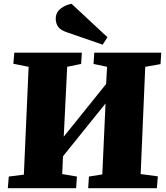

<svg xmlns="http://www.w3.org/2000/svg" viewBox="-20 -986 872 1006"><path d="M533 -444 310 -167 306 -74 383 -61 379 0H21L26 -61L105 -71L130 -636L50 -652L55 -710H409L405 -651L332 -636L314 -270L536 -546L541 -636L470 -651L474 -710H825L821 -650L741 -636L717 -74L807 -62L802 0H442L446 -61L516 -72ZM543 -791 518 -752 333 -816Q296 -828 284 -846.5Q272 -865 272 -887Q272 -921 298 -941Q324 -961 355 -966Z"/></svg>

Font: Literata 36pt ExtraBold
Style: Italic
Weight: 800
Italic angle: -2°
Designer: Latin by Veronika Burian and Jose Scaglione. Greek by Irene Vlachou. Cyrillic by Vera Evstafieva
Foundry: TypeTogether
Version: Version 3.002